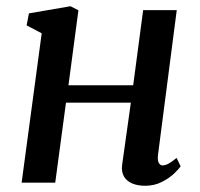

<svg xmlns="http://www.w3.org/2000/svg" viewBox="-20 -587 644 617"><path d="M488 -91.5Q485.5 -73 490 -64.2Q494.5 -55.5 502 -55.5Q511 -55.5 521 -60.8Q531 -66 547.5 -79.5L560.5 -52.5Q556 -45.5 540.8 -30.5Q525.5 -15.5 501 -2.8Q476.5 10 446.5 10Q422.5 10 404.8 2.5Q387 -5 378.2 -20.2Q369.5 -35.5 372.5 -57.5L400.5 -257H192L157.5 0H49.5L114 -480L65.5 -505.5L73 -544L206.5 -567L232 -554L200 -313H408L440 -554.5H548Z"/></svg>

Font: Merriweather Medium
Style: Italic
Weight: 500
Italic angle: -7.8°
Version: Version 2.101